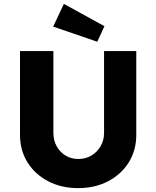

<svg xmlns="http://www.w3.org/2000/svg" viewBox="-20 -963 805 989"><path d="M83 -269V-700H255V-278Q255 -240 272 -209.5Q289 -179 318 -161.5Q347 -144 383 -144Q421 -144 450.5 -161.5Q480 -179 498 -209.5Q516 -240 516 -278V-700H682V-269Q682 -189 643.5 -127Q605 -65 537 -29.5Q469 6 383 6Q296 6 228 -29.5Q160 -65 121.5 -127Q83 -189 83 -269ZM481 -748 254 -826 309 -943 518 -828Z"/></svg>

Font: Mach
Style: Bold
Weight: 700
Version: Version 1.002